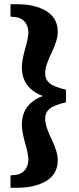

<svg xmlns="http://www.w3.org/2000/svg" viewBox="-20 -735 374 914"><path d="M294 -308V-248Q235 -234 215 -216.5Q195 -199 195 -170Q195 -134 225 -73Q255 -12 255 27Q255 93 201 126Q147 159 59 159H30V100L57 97Q83 94 99 74Q115 54 115 23Q115 0 99.5 -54.5Q84 -109 84 -140Q84 -241 184 -278Q84 -315 84 -416Q84 -447 99.5 -501.5Q115 -556 115 -579Q115 -610 99 -630Q83 -650 57 -653L30 -656V-715H59Q147 -715 201 -682Q255 -649 255 -583Q255 -544 225 -483Q195 -422 195 -386Q195 -357 215 -339.5Q235 -322 294 -308Z"/></svg>

Font: TypoPRO Source Serif Pro
Style: Regular
Weight: 900
Designer: Frank Grießhammer
Foundry: Adobe Systems Incorporated
Version: Version 1.017;PS 1.0;hotconv 1.0.79;makeotf.lib2.5.61930